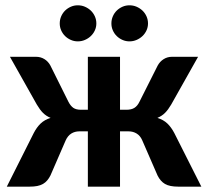

<svg xmlns="http://www.w3.org/2000/svg" viewBox="-20 -697 777 717"><path d="M5.4 0ZM235.8 -316.4Q243.7 -301.3 253.9 -294.2Q264.2 -287.1 282.7 -287.1H308.1V-484.9H428.2V-287.1H452.1Q470.7 -287.1 481.9 -294.2Q493.2 -301.3 500.5 -316.4L568.8 -452.1Q577.1 -467.3 591.1 -476.1Q605 -484.9 622.1 -484.9H719.7L619.1 -306.2Q607.9 -287.1 596.2 -275.4Q584.5 -263.7 567.9 -256.8Q590.8 -249.5 605.2 -235.6Q619.6 -221.7 630.9 -200.2L731.9 0H645.5Q613.3 0 596.2 -10Q579.1 -20 568.4 -41.5L511.2 -172.9Q503.9 -189.9 490.5 -198.2Q477.1 -206.5 460 -206.5H428.2V0H308.1V-206.5H276.4Q259.3 -206.5 246.1 -198.2Q232.9 -189.9 225.1 -172.4L168.5 -42Q163.1 -31.2 156.2 -23.2Q149.4 -15.1 140.4 -10Q131.3 -4.9 119.1 -2.4Q106.9 0 90.3 0H5.4L106 -200.2Q117.2 -221.7 131.6 -235.6Q146 -249.5 168.9 -256.8Q152.3 -263.7 140.6 -275.4Q128.9 -287.1 117.7 -306.2L17.1 -484.9H114.7Q131.8 -484.9 145.8 -476.3Q159.7 -467.8 168 -452.6ZM339.8 -609.4Q339.8 -595.7 334.2 -583.5Q328.6 -571.3 319.1 -562.3Q309.6 -553.2 297.1 -547.9Q284.7 -542.5 270.5 -542.5Q256.8 -542.5 244.6 -547.9Q232.4 -553.2 223.1 -562.3Q213.9 -571.3 208.5 -583.5Q203.1 -595.7 203.1 -609.4Q203.1 -623.5 208.5 -636Q213.9 -648.4 223.1 -657.5Q232.4 -666.5 244.6 -671.9Q256.8 -677.2 270.5 -677.2Q284.7 -677.2 297.1 -671.9Q309.6 -666.5 319.1 -657.5Q328.6 -648.4 334.2 -636Q339.8 -623.5 339.8 -609.4ZM532.7 -609.4Q532.7 -595.7 527.1 -583.5Q521.5 -571.3 512 -562.3Q502.4 -553.2 490 -547.9Q477.5 -542.5 463.4 -542.5Q449.7 -542.5 437.5 -547.9Q425.3 -553.2 416 -562.3Q406.7 -571.3 401.4 -583.5Q396 -595.7 396 -609.4Q396 -623.5 401.4 -636Q406.7 -648.4 416 -657.5Q425.3 -666.5 437.5 -671.9Q449.7 -677.2 463.4 -677.2Q477.5 -677.2 490 -671.9Q502.4 -666.5 512 -657.5Q521.5 -648.4 527.1 -636Q532.7 -623.5 532.7 -609.4Z"/></svg>

Font: Carlito
Style: Bold
Weight: 700
Designer: Lukasz Dziedzic
Foundry: tyPoland Lukasz Dziedzic
Version: Version 1.104